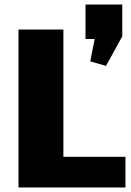

<svg xmlns="http://www.w3.org/2000/svg" viewBox="-20 -831 582 851"><path d="M217 -136H536V0H62V-700H261V-31ZM522 -811V-670L450 -539L380 -559L420 -761L466 -658H359V-811Z"/></svg>

Font: Pathway Extreme ExtraBold
Style: Regular
Weight: 800
Designer: Eduardo Rodriguez Tunni
Foundry: Eduardo Rodriguez Tunni
Version: Version 1.001;gftools[0.9.26]